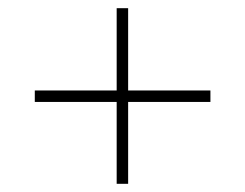

<svg xmlns="http://www.w3.org/2000/svg" viewBox="-20 -592 599 469"><path d="M265 -143V-343H65V-371H265V-572H293V-371H494V-343H293V-143Z"/></svg>

Font: Noto Serif Hebrew Thin
Style: Regular
Weight: 250
Version: Version 2.003